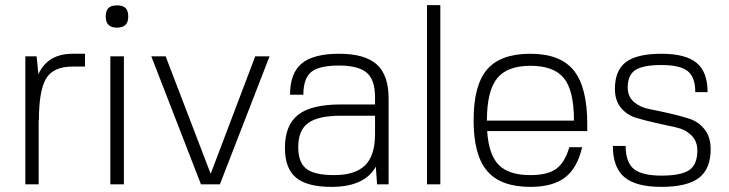

<svg xmlns="http://www.w3.org/2000/svg" viewBox="-20 -720 2846 750"><path d="M132 -250H131V0H79V-500H123L130 -430Q166 -510 264 -510H312V-460H264Q188 -460 160 -413Q132 -366 132 -250Z M464 0H411V-500H464ZM481 -655Q481 -612 437 -612Q393 -612 393 -655Q393 -678 403.5 -688.5Q414 -699 437 -699Q460 -699 470.5 -688.5Q481 -678 481 -655Z M803 -41 977 -500H1033L839 0H765L571 -500H627Z M1448 -69Q1404 10 1275 10Q1180 10 1136.5 -26Q1093 -62 1093 -142Q1093 -231 1144.5 -271.5Q1196 -312 1311 -312H1445V-340Q1445 -409 1412 -436.5Q1379 -464 1304 -464Q1227 -464 1196 -439Q1165 -414 1165 -350H1113Q1113 -434 1158.5 -472Q1204 -510 1305 -510Q1405 -510 1451.5 -468.5Q1498 -427 1498 -335V0H1453ZM1445 -268H1312Q1224 -268 1184.5 -240Q1145 -212 1145 -145Q1145 -85 1177 -60.5Q1209 -36 1285 -36Q1367 -36 1406 -74Q1445 -112 1445 -197Z M1648 0V-700H1700V0Z M1883 -208Q1889 -116 1928 -76Q1967 -36 2052 -36Q2118 -36 2152 -60Q2186 -84 2204 -145H2254Q2235 -63 2187 -26.5Q2139 10 2052 10Q1936 10 1883 -52Q1830 -114 1830 -250Q1830 -387 1882.5 -448.5Q1935 -510 2052 -510Q2169 -510 2221.5 -444.5Q2274 -379 2274 -235V-208ZM2222 -249Q2222 -367 2182.5 -415Q2143 -463 2052 -463Q1961 -463 1921.5 -413.5Q1882 -364 1882 -249Z M2432 -378Q2432 -343 2456 -322Q2480 -301 2516 -294Q2552 -287 2594 -277.5Q2636 -268 2672 -256.5Q2708 -245 2732 -215Q2756 -185 2756 -137Q2756 -60 2710 -25Q2664 10 2563 10Q2464 10 2419 -28Q2374 -66 2374 -150H2424Q2424 -86 2456 -60Q2488 -34 2564 -34Q2640 -34 2672 -55.5Q2704 -77 2704 -132Q2704 -169 2680 -192Q2656 -215 2620.5 -222.5Q2585 -230 2543 -239.5Q2501 -249 2465.5 -259.5Q2430 -270 2406 -298.5Q2382 -327 2382 -373Q2382 -445 2425 -477.5Q2468 -510 2564 -510Q2658 -510 2701 -474.5Q2744 -439 2744 -360H2696Q2696 -419 2666 -442.5Q2636 -466 2564 -466Q2492 -466 2462 -446.5Q2432 -427 2432 -378Z"/></svg>

Font: Fivo Sans Light
Style: Regular
Weight: 300
Designer: Alexander Slobzheninov
Foundry: Alexander Slobzheninov
Version: 1.0